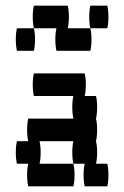

<svg xmlns="http://www.w3.org/2000/svg" viewBox="-20 -660 440 680"><path d="M364 -40Q364 -17 360 0H280Q276 -17 276 -40Q276 -64 280 -80H240Q236 -97 236 -120Q236 -144 240 -160H120Q124 -144 124 -120Q124 -97 120 -80H240Q244 -64 244 -40Q244 -17 240 0H80Q76 -17 76 -40Q76 -64 80 -80H40Q36 -97 36 -120Q36 -144 40 -160H80Q76 -177 76 -200Q76 -224 80 -240H240Q236 -257 236 -280Q236 -304 240 -320H100Q96 -337 96 -360Q96 -384 100 -400H280Q284 -384 284 -360Q284 -337 280 -320H320Q324 -304 324 -280Q324 -257 320 -240Q324 -224 324 -200Q324 -177 320 -160Q324 -144 324 -120Q324 -97 320 -80H360Q364 -64 364 -40ZM220 -560H300Q304 -544 304 -520Q304 -497 300 -480H180Q176 -497 176 -520Q176 -544 180 -560H100Q96 -577 96 -600Q96 -624 100 -640H220Q224 -624 224 -600Q224 -577 220 -560ZM360 -560H300Q296 -577 296 -600Q296 -624 300 -640H360Q364 -624 364 -600Q364 -577 360 -560ZM40 -560H100Q104 -544 104 -520Q104 -497 100 -480H40Q36 -497 36 -520Q36 -544 40 -560Z"/></svg>

Font: VT323
Style: Regular
Weight: 400
Monospace: yes
Designer: Peter Hull
Version: Version 2.000